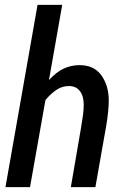

<svg xmlns="http://www.w3.org/2000/svg" viewBox="-20 -770 512 790"><path d="M2.5 0 134.5 -750H236L181.5 -440.5Q212 -474 242.5 -488Q273 -502 307 -502Q367.5 -502 397.5 -459.5Q427.5 -417 427.5 -356.5Q427.5 -337 424.8 -309Q422 -281 417 -252L372.5 0H271.5L313.5 -245Q318 -270 321.2 -294.5Q324.5 -319 324.5 -339.5Q324.5 -375 308.5 -395.5Q292.5 -416 263.5 -416Q235.5 -416 212.5 -400.5Q189.5 -385 167 -358.5L103.5 0Z"/></svg>

Font: Cabin Condensed Medium
Style: Italic
Weight: 500
Width: 3
Italic angle: -10°
Designer: Pablo Impallari
Foundry: Pablo Impallari. http://www.impallari.com Igino Marini. http://www.ikern.com
Version: Version 3.001; ttfautohint (v1.8.3)